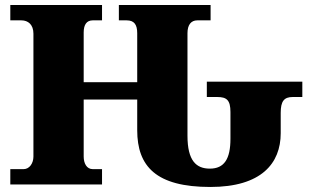

<svg xmlns="http://www.w3.org/2000/svg" viewBox="-20 -734 1241 764"><path d="M817 10C1020 10 1097 -84 1097 -204V-285C1097 -331 1110 -348 1145 -348H1183V-409H803V-348H844C882 -348 897 -336 897 -288V-182C897 -101 872 -63 815 -63C761 -63 726 -94 726 -194V-602C726 -636 741 -653 765 -653H818V-714H453V-653H484C514 -653 526 -636 526 -602V-407H313V-605C313 -636 325 -653 349 -653H386V-714H21V-653H65C92 -653 113 -636 113 -600V-111C113 -84 97 -61 74 -61H21V0H386V-61H349C325 -61 313 -84 313 -111V-338H526V-216C526 -72 601 10 817 10Z"/></svg>

Font: UArctic Serif Black
Style: Regular
Weight: 900
Designer: Customization by Puisto advertising & original work Monotype Design Team
Foundry: Monotype Imaging Inc.
Version: Version 2.004